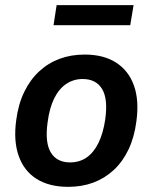

<svg xmlns="http://www.w3.org/2000/svg" viewBox="-20 -716 593 746"><path d="M245 10Q171 10 122 -21Q73 -52 52.5 -110.5Q32 -169 43 -249Q51 -311 74 -358.5Q97 -406 132 -438.5Q167 -471 211.5 -487.5Q256 -504 309 -504Q383 -504 431.5 -472.5Q480 -441 500.5 -383.5Q521 -326 510 -245Q502 -183 479.5 -135.5Q457 -88 422 -55.5Q387 -23 342.5 -6.5Q298 10 245 10ZM252 -85Q289 -85 316.5 -104Q344 -123 362.5 -160.5Q381 -198 389 -253Q400 -332 376.5 -370.5Q353 -409 301 -409Q266 -409 237.5 -390Q209 -371 190.5 -333.5Q172 -296 165 -241Q154 -162 177.5 -123.5Q201 -85 252 -85ZM188 -618 200 -696H499L486 -618Z"/></svg>

Font: Nunito Sans 10pt SemiCondensed
Style: Bold Italic
Weight: 700
Width: 4
Italic angle: -9°
Designer: Vernon Adams
Foundry: Vernon Adams
Version: Version 3.101;gftools[0.9.27]